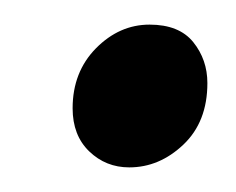

<svg xmlns="http://www.w3.org/2000/svg" viewBox="-20 -459 192 156"><path d="M39 -371Q39 -400.5 58 -419.8Q77 -439 101.5 -439Q125.5 -439 137 -424.8Q148.5 -410.5 148.5 -391.5Q148.5 -360 129 -341.5Q109.5 -323 85 -323Q66 -323 52.5 -336Q39 -349 39 -371Z"/></svg>

Font: Merriweather 144pt
Style: Italic
Weight: 400
Italic angle: -7.8°
Version: Version 2.101